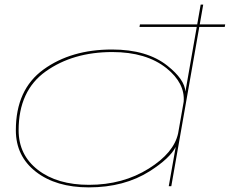

<svg xmlns="http://www.w3.org/2000/svg" viewBox="-20 -805 994 830"><path d="M583 -688.5 585 -699.5H832.5L847.5 -785H858.5L843.5 -699.5H953.5L951.5 -688.5H841.5L720.5 0H709.5L738.5 -164L739.5 -170Q714.5 -120.5 627.5 -65Q517 5 364 5Q222 5 135.2 -62.5Q48.5 -130 48.5 -242Q48.5 -418 168 -504.5Q287.5 -591 464 -591Q615.5 -591 703.5 -521Q778 -462 781.5 -409L830.5 -688.5ZM750 -228.5 774 -365Q780.5 -445 700 -510Q612.5 -580 465.5 -580Q295.5 -580 178 -496.5Q60.5 -413 60.5 -242Q60.5 -135 144 -70.5Q227.5 -6 364.5 -6Q511.5 -6 623.5 -76.5Q731.5 -144 750 -228.5Z"/></svg>

Font: Anybody UltraExpanded Thin
Style: Italic
Weight: 100
Width: 9
Italic angle: -10°
Designer: Tyler Finck
Foundry: Etcetera Type Company
Version: Version 1.010; ttfautohint (v1.8.3) -l 8 -r 50 -G 200 -x 14 